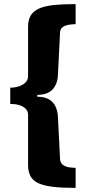

<svg xmlns="http://www.w3.org/2000/svg" viewBox="-20 -757 429 937"><path d="M349 160Q286 160 241.5 155Q197 150 169.5 138Q142 126 129.5 104Q117 82 117 48V-195Q117 -215 104.5 -227Q92 -239 72.5 -244.5Q53 -250 30 -250V-329Q50 -329 70 -335Q90 -341 103.5 -353.5Q117 -366 117 -386V-625Q117 -660 130 -681.5Q143 -703 171 -715.5Q199 -728 243 -732.5Q287 -737 349 -737V-639Q335 -639 317.5 -636.5Q300 -634 287 -625.5Q274 -617 273 -598L263 -397Q262 -348 237 -321Q212 -294 162 -294V-285Q196 -285 217.5 -273Q239 -261 250.5 -238Q262 -215 263 -182L273 20Q275 39 287.5 48Q300 57 317.5 59.5Q335 62 349 62Z"/></svg>

Font: Archivo SemiBold SemiExpanded Black
Style: Regular
Weight: 900
Width: 6
Version: Version 2.001